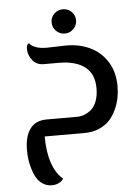

<svg xmlns="http://www.w3.org/2000/svg" viewBox="-62 -725 759 1038"><g transform="rotate(-5 318.0 -205.5)"><path d="M318.8 -544.9Q291 -544.9 271.5 -564.2Q252 -583.5 252 -610.8Q252 -638.7 271.5 -657.7Q291 -676.8 318.8 -676.8Q346.2 -676.8 365.5 -657.7Q384.8 -638.7 384.8 -610.8Q384.8 -584 365.2 -564.5Q345.7 -544.9 318.8 -544.9ZM319.8 -480Q392.1 -480 450 -452.1Q507.8 -424.3 542.5 -368.7Q577.1 -313 577.1 -237.8Q577.1 -206.1 571.3 -174.6Q565.4 -143.1 550.8 -111.1Q536.1 -79.1 514.2 -54.9Q492.2 -30.8 457 -15.4Q421.9 0 377.9 0H161.1Q161.1 85.9 182.4 146.2Q203.6 206.5 240.2 234.9Q235.4 246.6 217.8 256.3Q200.2 266.1 176.8 266.1Q149.4 266.1 127.9 251.7Q106.4 237.3 94 215.6Q81.5 193.8 73.2 165.5Q64.9 137.2 62 113Q59.1 88.9 59.1 65.9Q59.1 -8.3 89.1 -49.6Q119.1 -90.8 180.2 -90.8H345.2Q364.3 -90.8 383.3 -97.7Q402.3 -104.5 420.9 -119.6Q439.5 -134.8 451.2 -164.6Q462.9 -194.3 462.9 -234.9Q462.9 -314 412.6 -352.1Q362.3 -390.1 272 -390.1H190.9Q152.8 -390.1 131.1 -415.8Q109.4 -441.4 106.9 -472.2Q104.5 -502.9 120.1 -509.8Q127.9 -497.1 152.1 -487.1Q176.3 -477.1 213.9 -477.1Q225.6 -477.1 265.9 -478.5Q306.2 -480 319.8 -480Z"/></g></svg>

Font: El Messiri SemiBold
Style: Regular
Weight: 600
Designer: Mohamed Gaber
Foundry: Kief Type Foundry
Version: Version 2.007;PS 002.007;hotconv 1.0.88;makeotf.lib2.5.64775